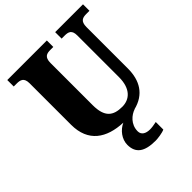

<svg xmlns="http://www.w3.org/2000/svg" viewBox="-260 -856 1239 1239"><g transform="rotate(-45 359.0 -237.0)"><path d="M427 240C447 240 493 234 513 224V155C490 160 470 163 453 163C416 163 388 148 388 115C388 52 436 13 476 0H474C584 -27 630 -108 630 -216V-594C630 -648 656 -655 690 -655H718V-714H464V-655H491C525 -655 550 -648 550 -598V-218C550 -110 495 -67 430 -67C348 -67 302 -100 302 -210V-594C302 -648 328 -655 361 -655H388V-714H27V-655H54C87 -655 114 -648 114 -598V-219C114 -62 216 4 362 10C316 31 279 78 279 130C279 206 327 240 427 240Z"/></g></svg>

Font: Noto Serif Sinhala SemiCondensed Black
Style: Regular
Weight: 900
Width: 4
Designer: Jelle Bosma - Monotype Design Team
Foundry: Monotype Imaging Inc.
Version: Version 2.007